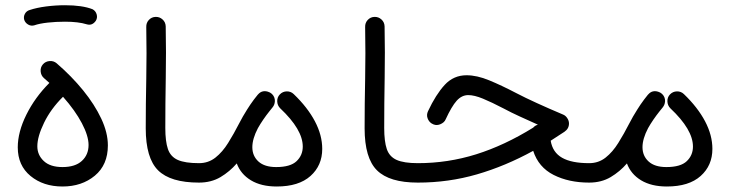

<svg xmlns="http://www.w3.org/2000/svg" viewBox="-20 -673 2783 723"><path d="M46.9 -118.2Q46.9 -175.8 79.3 -241.2Q111.8 -306.6 166 -360.8Q155.8 -370.1 145.5 -378.9Q134.3 -388.7 133.1 -404.1Q131.8 -419.4 141.6 -430.7Q151.4 -441.9 166.7 -443.1Q182.1 -444.3 193.4 -434.6Q249.5 -386.2 293 -332.8Q336.4 -279.3 361.3 -226.3Q386.2 -173.3 386.2 -125.5Q386.2 -52.2 337.2 -11.5Q288.1 29.3 215.3 29.3Q143.1 29.3 95 -10.3Q46.9 -49.8 46.9 -118.2ZM120.6 -122.1Q120.6 -89.4 144.8 -66.7Q168.9 -43.9 215.3 -43.9Q263.2 -43.9 288.3 -67.1Q313.5 -90.3 313.5 -127Q313.5 -161.1 288.3 -209Q263.2 -256.8 217.3 -308.6Q171.4 -263.2 146 -210.9Q120.6 -158.7 120.6 -122.1ZM71.3 -598.1Q67.9 -609.9 73.7 -620.8Q79.6 -631.8 91.8 -635.3Q117.7 -644 153.6 -648.7Q189.5 -653.3 224.6 -653.3Q290 -653.3 328.6 -638.2Q340.3 -631.8 344 -618.9Q347.7 -606 340.8 -594.7Q327.1 -575.2 306.6 -581.5Q274.9 -591.3 224.6 -591.3Q190.9 -591.3 159.9 -587.9Q128.9 -584.5 108.9 -577.6Q96.7 -574.2 85.9 -580.6Q75.2 -586.9 71.3 -598.1Z M528.8 -189.9Q528.8 -280.3 530.8 -375.7Q532.7 -471.2 530.8 -571.3Q530.3 -586.9 540.5 -597.9Q550.8 -608.9 565.9 -609.4Q581.1 -609.9 592.3 -599.6Q603.5 -589.4 604 -573.7Q606 -474.6 604.2 -378.7Q602.5 -282.7 602.5 -190.9Q602.5 -140.6 612.3 -111.8Q622.1 -83 649.4 -70.8Q676.8 -58.6 729 -58.6H729.5Q745.1 -58.6 755.4 -48.1Q765.6 -37.6 765.6 -22Q765.6 -6.8 755.4 3.9Q745.1 14.6 729.5 14.6H729Q622.1 14.6 575.4 -31.5Q528.8 -77.6 528.8 -189.9Z M692.9 -22Q692.9 -37.6 703.6 -48.1Q714.4 -58.6 729.5 -58.6Q764.6 -58.6 791.3 -79.6Q817.9 -100.6 839.1 -134.8Q860.4 -168.9 880.4 -208Q893.6 -233.9 910.6 -260.7Q921.9 -278.8 936 -297.9Q943.4 -307.6 950.2 -315.9Q951.2 -316.9 952.1 -317.9Q966.8 -334.5 989.3 -327.6Q989.7 -327.6 990.2 -327.1Q990.2 -327.1 990.2 -327.1Q997.1 -325.2 1002 -320.8Q1002.9 -319.8 1004.4 -318.8Q1015.6 -307.6 1015.1 -292Q1014.6 -284.2 1012.2 -278.3Q1009.8 -272.9 1006.3 -268.6Q999.5 -260.7 993.7 -252.9Q982.4 -238.8 971.2 -222.4Q960 -206.1 951.2 -190.4Q930.2 -150.4 930.2 -118.7Q930.2 -85.9 953.1 -64.9Q976.1 -43.9 1020 -43.9Q1073.7 -43.9 1096.9 -66.2Q1120.1 -88.4 1120.1 -121.1Q1120.1 -185.1 1035.2 -265.1Q1024.4 -275.9 1023.9 -291.3Q1023.4 -306.6 1033.7 -317.4Q1044.4 -328.6 1059.8 -328.9Q1075.2 -329.1 1085.9 -318.8Q1138.2 -268.6 1165.8 -216.3Q1193.4 -164.1 1193.4 -112.3Q1193.4 -49.8 1149.2 -10.3Q1105 29.3 1022 29.3Q963.4 29.3 924.8 5.9Q886.2 -17.6 871.6 -57.6Q845.2 -26.9 810.3 -6.1Q775.4 14.6 729.5 14.6Q714.4 14.6 703.6 3.9Q692.9 -6.8 692.9 -22Z M1353 -189.9Q1353 -280.3 1355 -375.7Q1356.9 -471.2 1355 -571.3Q1354.5 -586.9 1364.7 -597.9Q1375 -608.9 1390.1 -609.4Q1405.3 -609.9 1416.5 -599.6Q1427.7 -589.4 1428.2 -573.7Q1430.2 -474.6 1428.5 -378.7Q1426.8 -282.7 1426.8 -190.9Q1426.8 -140.6 1436.5 -111.8Q1446.3 -83 1473.6 -70.8Q1501 -58.6 1553.2 -58.6H1553.7Q1569.3 -58.6 1579.6 -48.1Q1589.8 -37.6 1589.8 -22Q1589.8 -6.8 1579.6 3.9Q1569.3 14.6 1553.7 14.6H1553.2Q1446.3 14.6 1399.7 -31.5Q1353 -77.6 1353 -189.9Z M1736.8 -389.6Q1775.9 -389.6 1822 -370.6Q1868.2 -351.6 1923.3 -322.8Q1958 -304.7 2002 -284.7Q2045.9 -264.6 2100.1 -241.7Q2109.9 -237.8 2116.2 -228Q2122.6 -218.3 2122.6 -208Q2122.6 -188.5 2105.5 -176.8Q2079.1 -159.2 2053.7 -143.1Q2061 -99.1 2096.7 -78.9Q2132.3 -58.6 2198.2 -58.6H2198.7Q2214.4 -58.6 2224.6 -48.1Q2234.9 -37.6 2234.9 -22Q2234.9 -6.8 2224.6 3.9Q2214.4 14.6 2198.7 14.6H2198.2Q2122.1 14.6 2064.9 -14.2Q2007.8 -43 1987.8 -105Q1882.8 -47.4 1775.9 -16.4Q1668.9 14.6 1553.7 14.6Q1538.6 14.6 1527.6 3.7Q1516.6 -7.3 1516.6 -22Q1516.6 -36.6 1527.3 -47.6Q1538.1 -58.6 1553.7 -58.6Q1666.5 -58.6 1773.2 -92Q1879.9 -125.5 1987.8 -192.4Q1994.6 -200.2 2004.4 -203.1L2005.4 -203.6Q1968.3 -220.2 1936.3 -234.9Q1904.3 -249.5 1877 -264.2Q1831.1 -288.1 1798.6 -301.5Q1766.1 -314.9 1743.2 -314.9Q1718.8 -314.9 1699.7 -293.7Q1680.7 -272.5 1658.2 -223.6Q1653.3 -211.4 1637.2 -204.8Q1621.1 -198.2 1605.5 -208Q1594.7 -214.8 1590.1 -227.8Q1585.4 -240.7 1591.8 -254.4Q1621.1 -316.9 1654.5 -353.3Q1688 -389.6 1736.8 -389.6Z M2162.1 -22Q2162.1 -37.6 2172.9 -48.1Q2183.6 -58.6 2198.7 -58.6Q2233.9 -58.6 2260.5 -79.6Q2287.1 -100.6 2308.3 -134.8Q2329.6 -168.9 2349.6 -208Q2362.8 -233.9 2379.9 -260.7Q2391.1 -278.8 2405.3 -297.9Q2412.6 -307.6 2419.4 -315.9Q2420.4 -316.9 2421.4 -317.9Q2436 -334.5 2458.5 -327.6Q2459 -327.6 2459.5 -327.1Q2459.5 -327.1 2459.5 -327.1Q2466.3 -325.2 2471.2 -320.8Q2472.2 -319.8 2473.6 -318.8Q2484.9 -307.6 2484.4 -292Q2483.9 -284.2 2481.4 -278.3Q2479 -272.9 2475.6 -268.6Q2468.8 -260.7 2462.9 -252.9Q2451.7 -238.8 2440.4 -222.4Q2429.2 -206.1 2420.4 -190.4Q2399.4 -150.4 2399.4 -118.7Q2399.4 -85.9 2422.4 -64.9Q2445.3 -43.9 2489.3 -43.9Q2543 -43.9 2566.2 -66.2Q2589.4 -88.4 2589.4 -121.1Q2589.4 -185.1 2504.4 -265.1Q2493.7 -275.9 2493.2 -291.3Q2492.7 -306.6 2502.9 -317.4Q2513.7 -328.6 2529.1 -328.9Q2544.4 -329.1 2555.2 -318.8Q2607.4 -268.6 2635 -216.3Q2662.6 -164.1 2662.6 -112.3Q2662.6 -49.8 2618.4 -10.3Q2574.2 29.3 2491.2 29.3Q2432.6 29.3 2394 5.9Q2355.5 -17.6 2340.8 -57.6Q2314.5 -26.9 2279.5 -6.1Q2244.6 14.6 2198.7 14.6Q2183.6 14.6 2172.9 3.9Q2162.1 -6.8 2162.1 -22Z"/></svg>

Font: Mikhak Regular
Style: Regular
Weight: 400
Designer: Amin Abedi
Version: Version 3.3